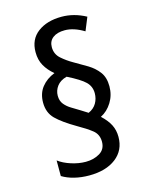

<svg xmlns="http://www.w3.org/2000/svg" viewBox="-116 -842 733 927"><g transform="rotate(-15 250.0 -378.5)"><path d="M214 9Q175 9 140.5 0.5Q106 -8 80 -24V-102Q105 -83 142.5 -71Q180 -59 215 -59Q255 -59 285 -77Q315 -95 315 -133Q315 -170 287.5 -191.5Q260 -213 219 -236Q152 -275 120.5 -306.5Q89 -338 89 -388Q89 -434 113.5 -465Q138 -496 179 -512Q150 -536 133.5 -565Q117 -594 117 -633Q117 -697 163 -731.5Q209 -766 282 -766Q344 -766 403 -734L376 -668Q325 -699 280 -699Q242 -699 220.5 -682.5Q199 -666 199 -636Q199 -601 224.5 -578.5Q250 -556 280 -539Q314 -520 346 -500.5Q378 -481 398.5 -453.5Q419 -426 419 -382Q419 -338 397 -302.5Q375 -267 341 -250Q371 -222 384.5 -195Q398 -168 398 -135Q398 -68 348 -29.5Q298 9 214 9ZM289 -284Q316 -296 329 -318.5Q342 -341 342 -368Q342 -402 318.5 -425Q295 -448 231 -480Q198 -471 182 -449.5Q166 -428 166 -402Q166 -376 180 -359Q194 -342 214.5 -330Q235 -318 254 -306Z"/></g></svg>

Font: Noto Sans Mono ExtraCondensed Medium
Style: Regular
Weight: 500
Width: 2
Designer: Monotype Design Team
Foundry: Monotype Imaging Inc.
Version: Version 2.014